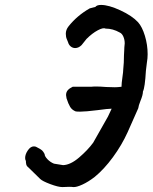

<svg xmlns="http://www.w3.org/2000/svg" viewBox="-20 -725 619 779"><path d="M579 -505Q579 -488 576 -471Q576 -470 572 -438Q568 -369 560 -354Q560 -340 550 -316Q542 -296 541 -286L498 -189Q474 -136 438 -87Q402 -38 364 -7Q338 13 314 24Q290 35 277 34Q272 33 260 33L233 34Q216 34 184 22Q152 10 143 1L96 -45Q88 -51 86.5 -58Q85 -65 85 -72Q82 -77 82 -84Q82 -99 93 -115Q104 -131 117 -131Q124 -131 127 -129Q145 -120 150.5 -115Q156 -110 161 -100Q161 -91 172.5 -79Q184 -67 199 -61L236 -55Q266 -56 301 -86Q336 -116 358 -146L418 -252L433 -284Q419 -284 375 -278Q327 -272 305 -272Q292 -272 287 -273Q272 -279 264.5 -291.5Q257 -304 250 -326Q248 -336 248 -339Q248 -351 255 -359Q262 -367 275 -373H350Q357 -374 372 -374Q385 -374 411 -372L446 -371Q457 -371 473 -373Q473 -386 477 -414Q480 -434 480 -443Q483 -470 483 -501Q484 -509 484 -520Q484 -531 486 -549Q486 -564 480.5 -576.5Q475 -589 466 -593Q438 -609 408 -609Q399 -614 376.5 -602Q354 -590 331 -567L311 -542Q299 -530 285 -530Q275 -530 267 -536.5Q259 -543 256 -554Q256 -555 251.5 -565Q247 -575 247 -588Q247 -604 258 -618Q293 -662 344 -691L367 -697Q373 -705 390 -705Q421 -705 468.5 -683Q516 -661 540 -635Q557 -616 568 -579.5Q579 -543 579 -505Z"/></svg>

Font: Caveat
Style: Bold
Weight: 700
Designer: Pablo Impallari
Foundry: Pablo Impallari
Version: Version 1.500; ttfautohint (v1.6)